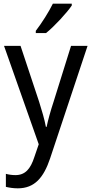

<svg xmlns="http://www.w3.org/2000/svg" viewBox="-20 -786 499 1046"><path d="M371 -756V-766H268C246 -721 208 -661 175 -618V-606H231C276 -642 346 -718 371 -756ZM2 -536 191 0 167 70C146 135 117 168 64 168C45 168 26 165 12 161V232C29 236 51 240 77 240C169 240 218 181 253 77L457 -536H367L272 -232C255 -181 241 -129 234 -95H230C222 -138 208 -184 193 -232L92 -536Z"/></svg>

Font: Noto Sans Sinhala UI SemiCondensed
Style: Regular
Weight: 400
Width: 4
Designer: Jelle Bosma - Monotype Design Team
Foundry: Monotype Imaging Inc.
Version: Version 2.006